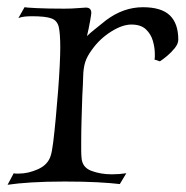

<svg xmlns="http://www.w3.org/2000/svg" viewBox="-20 -504 514 532"><path d="M1 8 18 -24Q21 -23 24.5 -23Q28 -23 32 -23Q58 -23 85 -35Q112 -47 120 -71Q124 -82 127.5 -110.5Q131 -139 134.5 -176.5Q138 -214 141 -252.5Q144 -291 145.5 -323Q147 -355 147 -372Q147 -410 143 -428.5Q139 -447 122.5 -453Q106 -459 69 -459Q57 -459 48 -458Q39 -457 31 -454L48 -484Q51 -483 81.5 -481.5Q112 -480 158 -480Q179 -480 196 -481.5Q213 -483 218 -483Q233 -483 233 -468Q233 -465 229.5 -445Q226 -425 221 -404Q229 -412 243.5 -423.5Q258 -435 274 -448Q322 -484 376 -484Q427 -484 450.5 -461.5Q474 -439 474 -394Q474 -383 464.5 -371Q455 -359 443 -349Q431 -339 423 -334L408 -339Q409 -343 409 -347Q409 -351 409 -355Q409 -372 403.5 -391Q398 -410 384 -423Q370 -436 344 -436Q319 -436 288 -416.5Q257 -397 236 -368Q221 -348 216 -331.5Q211 -315 210.5 -293.5Q210 -272 208 -237Q207 -206 206 -173Q205 -140 205 -111Q205 -98 205 -87Q205 -76 206 -66Q208 -40 233.5 -30.5Q259 -21 290 -21Q311 -21 330 -24L312 6Q287 3 249 1Q211 -1 159 -1Q107 -1 67 1.5Q27 4 1 8Z"/></svg>

Font: Luxurious Roman
Style: Regular
Weight: 400
Designer: Robert E. Leuschke
Foundry: Robert E. Leuschke
Version: Version 1.010; ttfautohint (v1.8.3)